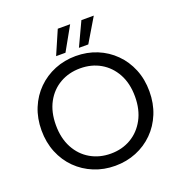

<svg xmlns="http://www.w3.org/2000/svg" viewBox="-157 -1032 1100 1172"><g transform="rotate(-20 393.0 -445.5)"><path d="M393 7.2Q320 7.2 256.2 -18.8Q192.4 -44.8 144.3 -92.4Q96.2 -140 69.4 -205.6Q42.6 -271.2 42.6 -349.5Q42.6 -427.7 69.4 -493Q96.2 -558.2 144.3 -605.8Q192.4 -653.5 256.2 -679.5Q320 -705.5 393 -705.5Q467 -705.5 530.6 -679.5Q594.3 -653.5 642 -605.8Q689.8 -558.2 716.6 -493Q743.3 -427.7 743.3 -349.5Q743.3 -271.2 716.6 -205.6Q689.8 -140 642 -92.4Q594.3 -44.8 530.6 -18.8Q467 7.2 393 7.2ZM393 -71.9Q466.6 -71.9 524.4 -105.8Q582.2 -139.6 616 -202.1Q649.8 -264.6 649.8 -349.5Q649.8 -435.1 616 -496.9Q582.2 -558.6 524.4 -592.1Q466.6 -625.5 393 -625.5Q319.6 -625.5 261.3 -592.1Q203 -558.6 169.6 -496.9Q136.1 -435.1 136.1 -349.5Q136.1 -264.6 169.6 -202.1Q203 -139.6 261.3 -105.8Q319.6 -71.9 393 -71.9ZM348.2 -899.4H428.6L342.2 -745.5H281.4ZM501.7 -899.4H582.1L490.4 -745.5H429.6Z"/></g></svg>

Font: Poppins Variable
Style: Regular
Weight: 100
Designer: Jonny Pinhorn
Foundry: Indian Type Foundry
Version: Version 6.000